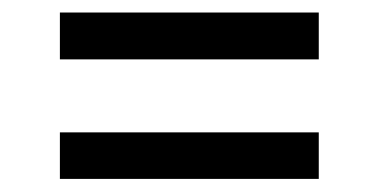

<svg xmlns="http://www.w3.org/2000/svg" viewBox="-20 -403 589 302"><path d="M481.4 -121.6V-194.8H74.2V-121.6ZM481.4 -309.6V-383.3H74.2V-309.6Z"/></svg>

Font: Vazirmatn RD NL
Style: Regular
Weight: 400
Designer: Saber Rastikerdar
Foundry: Saber Rastikerdar
Version: Version 32.101